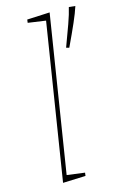

<svg xmlns="http://www.w3.org/2000/svg" viewBox="-118 -820 567 876"><g transform="rotate(-15 165.0 -382.0)"><path d="M67 2 185 -741 191 -732 100 -745 102 -760 209 -765 91 -22 86 -29 176 -17 174 -2ZM254 -586 240 -590Q261 -646 277 -690.5Q293 -735 300 -766L330 -763Q321 -734 301.5 -689.5Q282 -645 254 -586Z"/></g></svg>

Font: Bitter Thin
Style: Italic
Weight: 100
Italic angle: -9°
Designer: Sol Matas, and Bitter project Authors
Foundry: Sol Matas
Version: Version 2.002